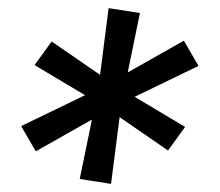

<svg xmlns="http://www.w3.org/2000/svg" viewBox="-20 -576 540 472"><path d="M253 -124 176 -136 206 -282 68 -204 32 -266 189 -342 65 -416 107 -474 226 -392 247 -556 324 -544 294 -398 432 -476 468 -414 311 -338 435 -264 393 -206 274 -288Z"/></svg>

Font: iosevka_custom_sans_ss08
Style: Italic
Weight: 400
Italic angle: -10°
Designer: Belleve Invis
Foundry: Belleve Invis
Version: Version 10.3.0; ttfautohint (v1.8.3)